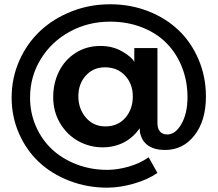

<svg xmlns="http://www.w3.org/2000/svg" viewBox="-20 -722 1014 895"><path d="M34.2 -267.1Q34.2 -357.9 69.8 -438.7Q105.5 -519.5 166.7 -577.1Q228 -634.8 313 -668.5Q397.9 -702.1 493.2 -702.1Q588.4 -702.1 671.1 -669.7Q753.9 -637.2 813 -580.6Q872.1 -523.9 906 -443.8Q939.9 -363.8 939.9 -272Q939.9 -159.7 886.7 -91.3Q833.5 -22.9 749 -22.9Q701.7 -22.9 671.4 -43Q641.1 -63 632.8 -104L630.9 -124Q600.6 -80.1 556.2 -57.6Q511.7 -35.2 459 -35.2Q397.9 -35.2 345.5 -64Q293 -92.8 260.5 -147Q228 -201.2 228 -269Q228 -335 255.1 -389.2Q282.2 -443.4 332.8 -475.6Q383.3 -507.8 448.2 -507.8Q506.3 -507.8 551 -481.4Q595.7 -455.1 606 -433.1V-498H713.9V-148.9Q713.9 -121.6 726.1 -108.4Q738.3 -95.2 759.8 -95.2Q797.9 -95.2 825.9 -144.5Q854 -193.8 854 -269Q854 -343.3 828.6 -408Q803.2 -472.7 757.3 -519.8Q711.4 -566.9 643.1 -594Q574.7 -621.1 493.2 -621.1Q390.6 -621.1 304.9 -574.2Q219.2 -527.3 169.7 -446Q120.1 -364.7 120.1 -267.1Q120.1 -195.3 147.7 -132.6Q175.3 -69.8 223.1 -25.4Q271 19 337.6 44.4Q404.3 69.8 480 69.8Q527.3 69.8 580.1 54.7Q632.8 39.6 672.9 11.2L713.9 84Q670.4 114.7 604.5 133.8Q538.6 152.8 480 152.8Q386.2 152.8 303.5 120.8Q220.7 88.9 161.6 33.4Q102.5 -22 68.4 -100.1Q34.2 -178.2 34.2 -267.1ZM345.2 -273.9Q345.2 -214.8 380.4 -173.8Q415.5 -132.8 471.2 -132.8Q529.3 -132.8 564.2 -172.9Q599.1 -212.9 599.1 -272.9Q599.1 -330.6 563.2 -369.4Q527.3 -408.2 469.2 -408.2Q414.6 -408.2 379.9 -369.4Q345.2 -330.6 345.2 -273.9Z"/></svg>

Font: Trueno
Style: Regular
Weight: 400
Designer: Julieta Ulanovsky
Foundry: Julieta Ulanovsky
Version: Version 3.001b | FøM Fix